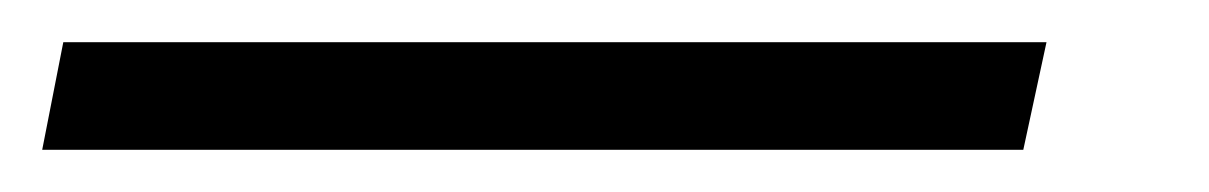

<svg xmlns="http://www.w3.org/2000/svg" viewBox="-92 43 573 91"><path d="M-62 63H404L393 114H-72Z"/></svg>

Font: Trirong
Style: Bold Italic
Weight: 700
Italic angle: -12°
Designer: Katatrad Team
Foundry: CadsonDemak
Version: Version 1.001